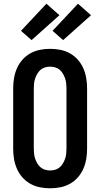

<svg xmlns="http://www.w3.org/2000/svg" viewBox="-20 -1006 540 1034"><path d="M250 8Q222 8 194.5 2.5Q167 -3 143 -16.5Q119 -30 100.5 -51Q82 -72 71 -97.5Q60 -123 55.5 -150Q51 -177 51 -205V-530Q51 -558 55.5 -585Q60 -612 71 -637.5Q82 -663 100.5 -684Q119 -705 143 -718.5Q167 -732 194.5 -737.5Q222 -743 250 -743Q278 -743 305.5 -737.5Q333 -732 357 -718.5Q381 -705 399.5 -684Q418 -663 429 -637.5Q440 -612 444.5 -585Q449 -558 449 -530V-205Q449 -177 444.5 -150Q440 -123 429 -97.5Q418 -72 399.5 -51Q381 -30 357 -16.5Q333 -3 305.5 2.5Q278 8 250 8ZM250 -88Q264 -88 277.5 -92Q291 -96 301.5 -105Q312 -114 319 -126Q326 -138 330.5 -151Q335 -164 336.5 -177.5Q338 -191 338 -205V-530Q338 -544 336.5 -557.5Q335 -571 330.5 -584Q326 -597 319 -609Q312 -621 301.5 -630Q291 -639 277.5 -643Q264 -647 250 -647Q236 -647 222.5 -643Q209 -639 198.5 -630Q188 -621 181 -609Q174 -597 169.5 -584Q165 -571 163.5 -557.5Q162 -544 162 -530V-205Q162 -191 163.5 -177.5Q165 -164 169.5 -151Q174 -138 181 -126Q188 -114 198.5 -105Q209 -96 222.5 -92Q236 -88 250 -88ZM320 -790 263 -840 400 -986 470 -924ZM150 -790 93 -840 230 -986 300 -924Z"/></svg>

Font: Iosevka Term Curly
Style: Bold
Weight: 700
Designer: Belleve Invis
Foundry: Belleve Invis
Version: Version 32.3.0